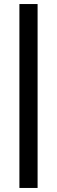

<svg xmlns="http://www.w3.org/2000/svg" viewBox="-20 -750 282 950"><path d="M76 180V-730H166V180Z"/></svg>

Font: MuseoModerno Thin
Style: Regular
Weight: 400
Version: Version 1.003